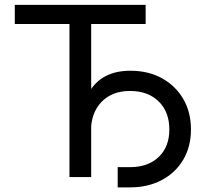

<svg xmlns="http://www.w3.org/2000/svg" viewBox="-20 -748 874 811"><path d="M42.5 -646.5V-727.5H595.2V-646.5H365.2V0H273.4V-646.5ZM477.1 43.5V-42H529.3Q605.5 -42 650.4 -85Q695.3 -127.9 695.3 -201.2Q695.3 -275.4 650.1 -319.6Q605 -363.8 529.3 -363.8Q453.1 -363.8 408.4 -317.1Q363.8 -270.5 363.8 -189.9H320.8Q320.8 -274.9 344.2 -332.8Q367.7 -390.6 414.6 -419.9Q461.4 -449.2 530.8 -449.2Q606 -449.2 663.6 -417.7Q721.2 -386.2 753.9 -330.3Q786.6 -274.4 786.6 -201.2Q786.6 -128.4 753.9 -73.2Q721.2 -18.1 663.1 12.7Q605 43.5 529.3 43.5Z"/></svg>

Font: Inter 18pt
Style: Regular
Weight: 400
Designer: Rasmus Andersson
Foundry: rsms
Version: Version 4.001;git-66647c0bb